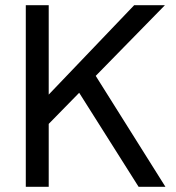

<svg xmlns="http://www.w3.org/2000/svg" viewBox="-20 -717 674 737"><path d="M148 -222V-334L495 -697H613ZM79 0V-697H167V0ZM512 0 275 -375 341 -436 615 0Z"/></svg>

Font: Hanken Grotesk
Style: Regular
Weight: 400
Designer: Alfredo Marco Pradil
Foundry: Hanken Design Co.
Version: Version 3.013